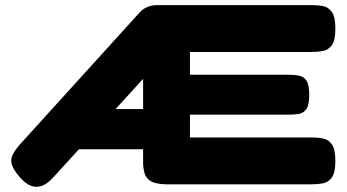

<svg xmlns="http://www.w3.org/2000/svg" viewBox="-20 -711 1355 750"><path d="M628 9Q588 8 569.5 -3Q551 -14 545.5 -32Q540 -50 539 -70V-403L189 -19Q167 6 144.5 14.5Q122 23 100.5 14.5Q79 6 58 -18Q34 -46 27 -66Q20 -86 28.5 -104.5Q37 -123 58 -147L527 -664Q539 -677 556.5 -684Q574 -691 593 -691H1199Q1222 -691 1242.5 -687Q1263 -683 1276.5 -664Q1290 -645 1290 -599Q1290 -554 1276.5 -535Q1263 -516 1242 -512Q1221 -508 1198 -508H722V-419H1107Q1130 -419 1148 -415.5Q1166 -412 1177 -396Q1188 -380 1188 -340Q1188 -302 1177 -285.5Q1166 -269 1147 -266Q1128 -263 1105 -263H722V-174H1199Q1222 -174 1242.5 -170Q1263 -166 1276.5 -147Q1290 -128 1290 -82Q1290 -37 1276.5 -18Q1263 1 1242 5Q1221 9 1198 9ZM272 -128 414 -285H554V-128Z"/></svg>

Font: Fredoka Expanded
Style: Bold
Weight: 700
Width: 7
Designer: Ben Nathan
Foundry: Milena B. Brandão, Ben Nathan
Version: Version 2.001